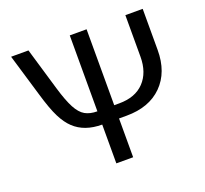

<svg xmlns="http://www.w3.org/2000/svg" viewBox="-119 -829 1035 970"><g transform="rotate(-20 398.0 -344.0)"><path d="M348.1 0V-208.5Q253.4 -208.5 197.8 -261.2Q169.9 -287.1 147.5 -331.8Q125 -376.5 100.1 -461.9L32.7 -688H126L193.4 -460Q214.8 -387.7 235.6 -348.6Q256.3 -309.6 282.7 -294.7Q309.1 -279.8 348.1 -279.8V-688H438.5V-279.8H465.8Q552.2 -279.8 599.6 -329.6Q647 -379.4 647 -464.8V-688H740.2V-466.8Q740.2 -347.7 670.7 -278.1Q601.1 -208.5 479 -208.5H438.5V0Z"/></g></svg>

Font: Arimo Nerd Font
Style: Regular
Weight: 400
Designer: Steve Matteson
Foundry: Monotype Imaging Inc.
Version: Version 1.33;Nerd Fonts 3.2.1